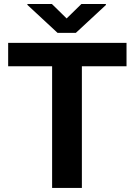

<svg xmlns="http://www.w3.org/2000/svg" viewBox="-20 -921 660 941"><path d="M600.1 -710.9V-596.2H381.3V0H235.4V-596.2H20V-710.9ZM234.4 -901.4 306.6 -830.6 378.9 -901.4H499V-896.5L351.6 -759.8H262.2L114.3 -897V-901.4Z"/></svg>

Font: Vazirmatn FD
Style: Bold
Weight: 700
Designer: Saber Rastikerdar
Foundry: Saber Rastikerdar
Version: Version 33.001